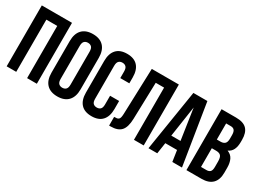

<svg xmlns="http://www.w3.org/2000/svg" viewBox="-41 -1305 2553 1911"><g transform="rotate(30 1236.0 -350.0)"><path d="M150 0H40V-700H387V0H275V-600H150Z M568 -161Q568 -123 583.5 -107.5Q599 -92 625 -92Q651 -92 666.5 -107.5Q682 -123 682 -161V-539Q682 -577 666.5 -592.5Q651 -608 625 -608Q599 -608 583.5 -592.5Q568 -577 568 -539ZM458 -532Q458 -617 501 -662.5Q544 -708 625 -708Q706 -708 749 -662.5Q792 -617 792 -532V-168Q792 -83 749 -37.5Q706 8 625 8Q544 8 501 -37.5Q458 -83 458 -168Z M1182 -261V-168Q1182 -83 1140.5 -37.5Q1099 8 1018 8Q937 8 895.5 -37.5Q854 -83 854 -168V-532Q854 -617 895.5 -662.5Q937 -708 1018 -708Q1099 -708 1140.5 -662.5Q1182 -617 1182 -532V-464H1078V-539Q1078 -577 1062.5 -592.5Q1047 -608 1021 -608Q995 -608 979.5 -592.5Q964 -577 964 -539V-161Q964 -123 979.5 -108Q995 -93 1021 -93Q1047 -93 1062.5 -108Q1078 -123 1078 -161V-261Z M1218 -99Q1237 -99 1249.5 -101Q1262 -103 1270 -110.5Q1278 -118 1281.5 -132.5Q1285 -147 1286 -171L1304 -700H1615V0H1503V-600H1407L1395 -177Q1392 -81 1354.5 -40Q1317 1 1235 1H1218Z M2055 0H1944L1925 -127H1790L1771 0H1670L1782 -700H1943ZM1804 -222H1910L1857 -576Z M2272 -700Q2358 -700 2396.5 -660Q2435 -620 2435 -539V-514Q2435 -460 2418 -425Q2401 -390 2364 -373Q2409 -356 2427.5 -317.5Q2446 -279 2446 -223V-166Q2446 -85 2404 -42.5Q2362 0 2279 0H2106V-700ZM2216 -315V-100H2279Q2307 -100 2321.5 -115Q2336 -130 2336 -169V-230Q2336 -279 2319.5 -297Q2303 -315 2265 -315ZM2216 -600V-415H2259Q2290 -415 2307.5 -431Q2325 -447 2325 -489V-528Q2325 -566 2311.5 -583Q2298 -600 2269 -600Z"/></g></svg>

Font: Bebas Neue Bold
Style: Regular
Weight: 700
Designer: Ryoichi Tsunekawa & LGV (GE)
Foundry: Free Software Foundation, Inc.
Version: Version 1.003 August 13, 2016